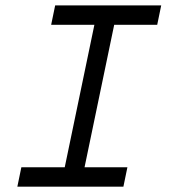

<svg xmlns="http://www.w3.org/2000/svg" viewBox="-20 -704 640 724"><path d="M172.9 -610.4 188 -683.6H587.9L572.8 -610.4H410.6L298.8 -73.2H460.4L445.3 0H45.4L60.5 -73.2H224.1L335.9 -610.4Z"/></svg>

Font: Anka/Coder
Style: Italic
Weight: 400
Italic angle: -12°
Monospace: yes
Version: Version 001.100